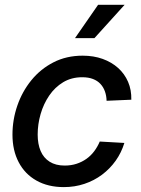

<svg xmlns="http://www.w3.org/2000/svg" viewBox="-20 -764 583 796"><path d="M244.6 11.7Q179.2 11.7 131.1 -15.4Q83 -42.5 57.4 -91.6Q31.7 -140.6 31.7 -205.6Q31.7 -267.6 51.8 -325.9Q71.8 -384.3 109.9 -431.2Q147.9 -478 201.7 -505.6Q255.4 -533.2 322.8 -533.2Q368.2 -533.2 405.5 -519.8Q442.9 -506.3 469.7 -482.2Q496.6 -458 511 -424.6Q525.4 -391.1 524.4 -350.6L421.9 -346.2Q421.4 -367.2 415 -385Q408.7 -402.8 396.5 -416Q384.3 -429.2 365.5 -436.5Q346.7 -443.8 320.8 -443.8Q276.4 -443.8 241.9 -423.1Q207.5 -402.3 184.1 -367.9Q160.6 -333.5 148.4 -291.3Q136.2 -249 136.2 -206.1Q136.2 -167 148.4 -138.2Q160.6 -109.4 185.8 -93.5Q210.9 -77.6 248 -77.6Q274.9 -77.6 297.4 -85Q319.8 -92.3 338.4 -105.5Q356.9 -118.7 370.6 -137Q384.3 -155.3 393.6 -177.2L495.6 -171.4Q483.4 -131.3 459.7 -97.9Q436 -64.5 403.1 -39.8Q370.1 -15.1 329.8 -1.7Q289.6 11.7 244.6 11.7ZM291 -606 386.7 -744.1H496.6L371.6 -606Z"/></svg>

Font: Inter 28pt Medium
Style: Italic
Weight: 500
Italic angle: -9.3988°
Designer: Rasmus Andersson
Foundry: rsms
Version: Version 4.001;git-66647c0bb